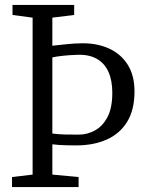

<svg xmlns="http://www.w3.org/2000/svg" viewBox="-20 -763 589 783"><path d="M113 -51V-691L31 -702V-743H282.5V-702L193.5 -691V-576.5Q208.5 -578 223.5 -579.8Q238.5 -581.5 253.8 -583Q269 -584.5 285 -585.5Q301 -586.5 318 -586.5Q378.5 -586.5 426 -564.5Q473.5 -542.5 501 -498.8Q528.5 -455 528.5 -390Q528.5 -315 498.5 -266.2Q468.5 -217.5 415 -193.8Q361.5 -170 290.5 -170Q270 -170 252 -170.5Q234 -171 219.2 -172Q204.5 -173 193.5 -174.5V-51L300.5 -41V0H29V-41ZM301.5 -214Q335 -214 366.2 -230.5Q397.5 -247 417.8 -284.5Q438 -322 438 -385Q438 -435 422.2 -470Q406.5 -505 375 -523Q343.5 -541 296.5 -539.5Q263 -538.5 236 -535.5Q209 -532.5 193.5 -529V-218.5Q218.5 -215 246.2 -214.5Q274 -214 301.5 -214Z"/></svg>

Font: Merriweather 24pt SemiCondensed Light
Style: Regular
Weight: 300
Width: 4
Designer: Eben Sorkin
Foundry: Eben Sorkin
Version: Version 2.100